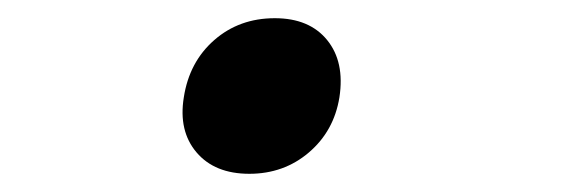

<svg xmlns="http://www.w3.org/2000/svg" viewBox="-20 -181 640 211"><path d="M254 10Q216 10 196 -13.5Q176 -37 182 -74Q188 -113 215.5 -137Q243 -161 282 -161Q320 -161 339.5 -137Q359 -113 353 -74Q347 -37 319.5 -13.5Q292 10 254 10Z"/></svg>

Font: JetBrains Mono NL Medium
Style: Italic
Weight: 500
Italic angle: -9°
Monospace: yes
Designer: Philipp Nurullin, Konstantin Bulenkov
Foundry: JetBrains
Version: Version 2.305; ttfautohint (v1.8.4.7-5d5b)